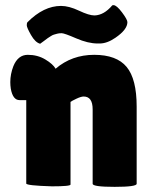

<svg xmlns="http://www.w3.org/2000/svg" viewBox="-20 -723 591 746"><path d="M136 -553Q117 -558 100.5 -587Q84 -616 84 -625Q84 -634 87 -637Q150 -700 217 -700Q248 -700 287 -681.5Q326 -663 347 -663Q384 -664 416 -702Q418 -703 421 -703Q433 -703 454 -675Q475 -647 475 -637Q475 -608 428 -576Q396 -554 367 -554Q363 -554 360 -554Q322 -554 276 -574Q230 -594 219.5 -594Q209 -594 202 -592Q195 -590 189.5 -588.5Q184 -587 176.5 -582Q169 -577 165 -574.5Q161 -572 151 -564Q141 -556 136 -553ZM254 -6Q254 1 182 1Q82 -2 82 -10V-334H56Q30 -334 22 -378Q20 -391 20 -404Q20 -435 32 -466Q50 -510 88 -510Q126 -510 156 -492Q186 -474 196 -456Q259 -510 346 -510Q433 -510 472 -463Q511 -416 511 -309V-9Q511 3 425.5 3Q340 3 340 -9V-298Q340 -348 305 -348Q295 -348 277 -339.5Q259 -331 254 -327Z"/></svg>

Font: Lilita One
Style: Regular
Weight: 400
Designer: Juan Montoreano
Foundry: Juan Montoreano
Version: Version 1.002